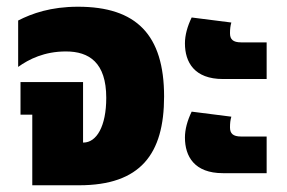

<svg xmlns="http://www.w3.org/2000/svg" viewBox="-20 -551 855 571"><path d="M76 0H215C398 0 468 -93 468 -264C468 -448 385 -531 212 -531C131 -531 75 -511 34 -490V-352C66 -375 112 -398 176 -398C245 -398 296 -365 296 -260C296 -175 267 -127 228 -127H227V-307H41V-210H76Z M643 -316H773V-425H697C673 -425 664 -434 664 -452C664 -464 665 -474 668 -484L550 -499C537 -472 530 -446 530 -422C530 -366 558 -316 643 -316ZM643 -36H773V-145H697C673 -145 664 -154 664 -172C664 -184 665 -194 668 -204L550 -219C537 -192 530 -166 530 -142C530 -86 558 -36 643 -36Z"/></svg>

Font: Noto Sans Thai UI Cond Blk
Style: Regular
Weight: 900
Width: 3
Designer: Monotype Design Team
Foundry: Monotype Imaging Inc.
Version: Version 2.000